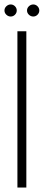

<svg xmlns="http://www.w3.org/2000/svg" viewBox="-36 -840 196 860"><path d="M113 -766Q102 -766 93.5 -774Q85 -782 85 -793Q85 -804 93.5 -812Q102 -820 113 -820Q124 -820 132 -812Q140 -804 140 -793Q140 -782 132 -774Q124 -766 113 -766ZM12 -766Q1 -766 -7.5 -774Q-16 -782 -16 -793Q-16 -804 -7.5 -812Q1 -820 12 -820Q23 -820 31 -812Q39 -804 39 -793Q39 -782 31 -774Q23 -766 12 -766ZM42 0V-700H82V0Z"/></svg>

Font: Stick No Bills ExtraLight
Style: Regular
Weight: 200
Designer: Kosala Senevirathne, Siva Puranthara, Lasantha Premarathna, Tharique Azeez
Foundry: mooniak
Version: Version 2.000